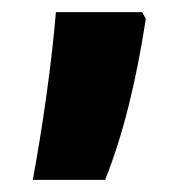

<svg xmlns="http://www.w3.org/2000/svg" viewBox="-20 -625 295 316"><path d="M34 -329Q39 -356 45 -392.5Q51 -429 56.5 -468.5Q62 -508 66 -544Q70 -580 72 -605H214L220 -594Q208 -516 191.5 -450Q175 -384 153 -329Z"/></svg>

Font: Noto Sans Hebrew ExtraCondensed ExtraBold
Style: Regular
Weight: 800
Width: 2
Designer: Monotype Design Team
Foundry: Monotype Imaging Inc.
Version: Version 2.004; ttfautohint (v1.8.4.7-5d5b)